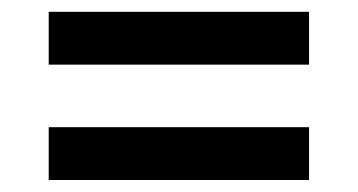

<svg xmlns="http://www.w3.org/2000/svg" viewBox="-20 -412 600 322"><path d="M61.7 -303.6V-392.2H498.3V-303.6ZM61.7 -110.1V-198.7H498.3V-110.1Z"/></svg>

Font: TitilliumWeb ExtraLight
Style: Regular
Weight: 400
Designer: Mohamed Gaber, Accademia di Belle Arti di Urbino and others
Foundry: Kief Type Foundry, Accademia di Belle Arti di Urbino and others
Version: Version 3.000; ttfautohint (v1.8.2)